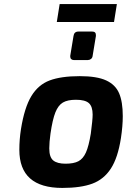

<svg xmlns="http://www.w3.org/2000/svg" viewBox="-20 -917 623 943"><path d="M75 -181Q75 -232 83 -283Q100 -389 134 -445Q168 -501 224 -522Q280 -543 372 -543Q456 -543 501.5 -522Q547 -501 565 -459Q583 -417 583 -347Q583 -298 574 -239Q559 -142 524.5 -89Q490 -36 433.5 -15Q377 6 286 6Q75 6 75 -181ZM426 -261Q435 -329 435 -354Q435 -394 416.5 -410.5Q398 -427 353 -427Q312 -427 289 -413.5Q266 -400 252 -365Q238 -330 228 -261Q222 -218 222 -188Q222 -145 241.5 -129Q261 -113 302 -113Q342 -113 365 -125Q388 -137 402 -168Q416 -199 426 -261ZM325 -639V-643L341 -740Q344 -762 365 -762H433Q451 -762 451 -745V-740L435 -643Q434 -633 427 -627.5Q420 -622 411 -622H343Q335 -622 330 -626.5Q325 -631 325 -639ZM273 -897H554L540 -809H259Z"/></svg>

Font: Exo
Style: Bold Italic
Weight: 700
Italic angle: -9°
Designer: Natanael Gama
Foundry: Natanael Gama
Version: Version 1.500; ttfautohint (v1.6)